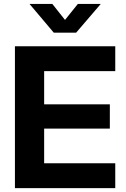

<svg xmlns="http://www.w3.org/2000/svg" viewBox="-20 -965 648 985"><path d="M56.6 0V-727.5H571.3V-600.1H206.5V-429.7H543.5V-305.2H206.5V-127.4H571.3V0ZM248.5 -944.8 313.5 -862.8 379.4 -944.8H496.1V-943.8L370.6 -797.4H255.9L132.3 -943.8V-944.8Z"/></svg>

Font: Inter 28pt
Style: Bold
Weight: 700
Designer: Rasmus Andersson
Foundry: rsms
Version: Version 4.001;git-66647c0bb